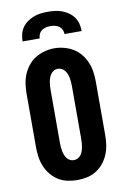

<svg xmlns="http://www.w3.org/2000/svg" viewBox="-103 -1014 706 1082"><g transform="rotate(-10 250.0 -473.5)"><path d="M250 8Q222 8 194 2Q166 -4 142 -19Q118 -34 100 -56Q82 -78 71 -104.5Q60 -131 56 -159Q52 -187 52 -215V-520Q52 -548 56 -576.5Q60 -605 71 -631Q82 -657 100 -679.5Q118 -702 142 -716.5Q166 -731 194 -738.5Q222 -746 250 -746Q278 -746 306 -738.5Q334 -731 358 -716.5Q382 -702 400 -679.5Q418 -657 429 -631Q440 -605 444 -576.5Q448 -548 448 -520V-215Q448 -187 444 -159Q440 -131 429 -104.5Q418 -78 400 -56Q382 -34 358 -19Q334 -4 306 2Q278 8 250 8ZM250 -106Q262 -106 272.5 -111.5Q283 -117 290 -126.5Q297 -136 301 -147Q305 -158 307 -169Q309 -180 310 -191.5Q311 -203 311 -215V-520Q311 -532 310 -543.5Q309 -555 307 -566.5Q305 -578 300.5 -589Q296 -600 289 -609Q282 -618 271.5 -623.5Q261 -629 249 -629Q238 -629 227.5 -623.5Q217 -618 210 -608.5Q203 -599 199 -588Q195 -577 193 -566Q191 -555 190 -543.5Q189 -532 189 -520V-215Q189 -203 190 -191.5Q191 -180 193 -169Q195 -158 199 -147Q203 -136 210 -126.5Q217 -117 227.5 -111.5Q238 -106 250 -106ZM81 -815Q81 -836 86 -856.5Q91 -877 103 -894Q115 -911 132 -923Q149 -935 168.5 -942.5Q188 -950 208.5 -952.5Q229 -955 250 -955Q271 -955 291.5 -952.5Q312 -950 331.5 -942.5Q351 -935 368 -923Q385 -911 397 -894Q409 -877 414 -856.5Q419 -836 419 -815H321Q321 -828 315.5 -840Q310 -852 299.5 -859.5Q289 -867 276 -870Q263 -873 250 -873Q237 -873 224 -870Q211 -867 200.5 -859.5Q190 -852 184.5 -840Q179 -828 179 -815Z"/></g></svg>

Font: Iosevka Slab Heavy
Style: Regular
Weight: 900
Monospace: yes
Designer: Belleve Invis
Foundry: Belleve Invis
Version: Version 11.1.0; ttfautohint (v1.8.3)